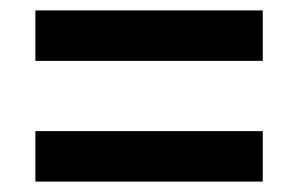

<svg xmlns="http://www.w3.org/2000/svg" viewBox="-20 -515 549 369"><path d="M48 -398V-495H485V-398ZM48 -166V-263H485V-166Z"/></svg>

Font: Source Sans 3
Style: Bold Italic
Weight: 700
Italic angle: -11°
Designer: Paul D. Hunt
Foundry: Adobe
Version: Version 3.052;hotconv 1.1.0;makeotfexe 2.6.0